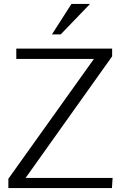

<svg xmlns="http://www.w3.org/2000/svg" viewBox="-20 -964 614 984"><path d="M22.9 0ZM346.2 -943.8H441.4L291 -787.6H246.1ZM63.5 -662.1V-714.8H554.7V-675.3L111.3 -52.2H557.1L553.7 0H22.9V-47.9L461.4 -662.1Z"/></svg>

Font: Pontano Sans
Style: Regular
Weight: 400
Foundry: vernon adams
Version: 1.0